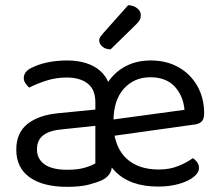

<svg xmlns="http://www.w3.org/2000/svg" viewBox="-20 -709 851 743"><path d="M592 13Q483 13 425 -46.5Q367 -106 367 -202Q367 -207 361.5 -217.5Q356 -228 356 -234Q356 -310 382 -363.5Q408 -417 454.5 -446Q501 -475 563 -475Q624 -475 670.5 -449Q717 -423 743.5 -376.5Q770 -330 770 -270Q770 -248 760 -238.5Q750 -229 732 -227L396 -180L392 -243L694 -284Q689 -339 655.5 -374.5Q622 -410 562 -410Q499 -410 459 -365.5Q419 -321 419 -238V-216Q425 -136 470.5 -94.5Q516 -53 595 -53Q637 -53 671 -67Q705 -81 726 -97Q737 -90 743.5 -80.5Q750 -71 750 -59Q750 -40 728.5 -23.5Q707 -7 671.5 3Q636 13 592 13ZM240 -52Q282 -52 309.5 -60.5Q337 -69 349 -77V-222L225 -209Q173 -205 148 -186Q123 -167 123 -131Q123 -94 152.5 -73Q182 -52 240 -52ZM240 14Q146 14 94.5 -23Q43 -60 43 -130Q43 -195 86.5 -229.5Q130 -264 207 -271L349 -285V-313Q349 -363 319 -386Q289 -409 238 -409Q197 -409 159.5 -397Q122 -385 93 -370Q85 -377 78.5 -386.5Q72 -396 72 -406Q72 -432 101 -446Q128 -460 163.5 -467.5Q199 -475 239 -475Q321 -475 367 -435.5Q413 -396 413 -313V-70Q413 -48 402.5 -34Q392 -20 375 -12Q353 -2 321.5 6Q290 14 240 14ZM379 -580 476 -689Q498 -688 511.5 -676.5Q525 -665 525 -651Q525 -638 519 -629Q513 -620 499 -607L408 -518Q389 -518 376.5 -528.5Q364 -539 364 -552Q364 -561 369 -567.5Q374 -574 379 -580Z"/></svg>

Font: Baloo Paaji 2
Style: Regular
Weight: 400
Designer: Shuchita Grover, Noopur Datye and Ek Type
Foundry: Ek Type
Version: Version 1.700